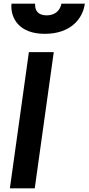

<svg xmlns="http://www.w3.org/2000/svg" viewBox="-20 -1030 484 1050"><path d="M225 -845C362 -845 432 -923 444 -1010H316C308 -970 279 -946 235 -946C191 -946 172 -970 172 -1003C172 -1006 172 -1008 172 -1010H43C43 -1005 42 -1000 42 -995C42 -929 85 -845 225 -845ZM170 0 274 -745H138L34 0Z"/></svg>

Font: Plus Jakarta Sans
Style: Bold Italic
Weight: 700
Italic angle: -8°
Designer: Gumpita Rahayu
Foundry: Tokotype
Version: Version 2.071;gftools[0.9.30]